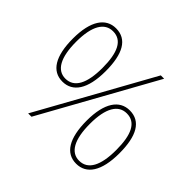

<svg xmlns="http://www.w3.org/2000/svg" viewBox="-172 -925 1136 1136"><g transform="rotate(45 396.5 -357.0)"><path d="M197 -724C112 -724 59 -649 59 -501C59 -353 107 -276 195 -276C281 -276 333 -350 333 -501C333 -646 289 -724 197 -724ZM609 -714H581L185 0H213ZM197 -699C273 -699 306 -629 306 -501C306 -371 269 -301 195 -301C125 -301 86 -369 86 -501C86 -634 127 -699 197 -699ZM598 -438C513 -438 460 -363 460 -215C460 -67 508 10 596 10C682 10 734 -64 734 -215C734 -360 690 -438 598 -438ZM598 -413C674 -413 707 -343 707 -215C707 -85 670 -15 596 -15C526 -15 487 -83 487 -215C487 -348 528 -413 598 -413Z"/></g></svg>

Font: Noto Sans Canadian Aboriginal Thin
Style: Regular
Weight: 100
Designer: Monotype Design Team, Typotheque's Kevin King
Foundry: Monotype Imaging Inc.
Version: Version 2.004